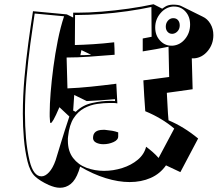

<svg xmlns="http://www.w3.org/2000/svg" viewBox="-20 -785 1040 908"><path d="M765 -3Q737 37 692.5 56.5Q648 76 593 76Q540 76 480 57.5Q420 39 359 3L352 25Q337 67 314.5 85Q292 103 264 103Q251 103 238 99.5Q225 96 211 90Q169 71 145.5 49Q122 27 110 -22Q98 -72 93 -129Q88 -186 88 -247Q88 -330 95.5 -415.5Q103 -501 114 -582Q125 -663 136 -732L296 -717L326 -702V-725H346Q399 -725 461.5 -730Q524 -735 587.5 -744Q651 -753 706 -765L747 -744Q747 -744 760.5 -753Q774 -762 795 -763H800Q810 -763 820.5 -761.5Q831 -760 838 -756L939 -706Q961 -696 975 -672.5Q989 -649 989 -619Q989 -576 962.5 -544Q936 -512 898 -509H887L891 -363Q857 -358 827.5 -354Q798 -350 769 -346Q771 -313 772.5 -280.5Q774 -248 777 -216Q849 -186 917 -130L833 29ZM797 -569Q832 -572 855.5 -601Q879 -630 879 -669Q879 -706 857.5 -730Q836 -754 804 -754H797Q763 -751 738.5 -722Q714 -693 714 -655Q714 -618 736.5 -593.5Q759 -569 790 -569ZM804 -177Q775 -202 739.5 -223Q704 -244 667 -259Q664 -295 662 -331.5Q660 -368 658 -405Q690 -409 720.5 -413Q751 -417 780 -421L777 -564Q748 -558 717.5 -552.5Q687 -547 655 -542V-603L697 -611L696 -752Q645 -741 582 -732Q519 -723 457 -718.5Q395 -714 345 -714H335L334 -572Q373 -573 421 -576Q469 -579 520 -585Q521 -570 521.5 -555Q522 -540 522 -526Q461 -521 403 -517Q345 -513 295 -513L299 -367Q350 -369 409 -375Q468 -381 530 -389L535 -296Q525 -298 516 -298Q507 -298 499 -298Q471 -298 439.5 -293.5Q408 -289 378.5 -273.5Q349 -258 328.5 -226.5Q308 -195 302 -140Q301 -135 301 -130Q301 -125 301 -120Q301 -70 325.5 -38Q350 -6 389 8.5Q428 23 472 23Q516 23 558.5 9.5Q601 -4 631.5 -29.5Q662 -55 671 -91Q686 -80 701.5 -66.5Q717 -53 730 -38ZM261 -278Q243 -236 233.5 -219.5Q224 -203 220 -203Q216 -203 216 -219Q215 -226 215 -234Q215 -242 215 -251Q215 -291 219.5 -347.5Q224 -404 232.5 -468Q241 -532 253.5 -594.5Q266 -657 283 -708L144 -721Q134 -656 123.5 -578Q113 -500 105.5 -416Q98 -332 98 -249Q98 -189 103 -131.5Q108 -74 120 -24Q138 49 176 49Q194 49 212 29.5Q230 10 243 -27Q254 -62 268.5 -110.5Q283 -159 308 -234ZM794 -625Q781 -625 772.5 -634.5Q764 -644 764 -659Q764 -675 773.5 -686.5Q783 -698 797 -699H800Q814 -699 822 -689.5Q830 -680 830 -665Q830 -649 820.5 -638Q811 -627 797 -625ZM365 -548Q364 -542 363 -538Q362 -534 360 -524Q376 -524 385.5 -524.5Q395 -525 411 -526ZM524 -316Q454 -310 390 -307L331 -336L326 -262L338 -256Q370 -288 416 -298Q462 -308 499 -308Q505 -308 511 -308Q517 -308 524 -307ZM539 -140Q539 -123 516.5 -113Q494 -103 469 -103Q450 -103 435.5 -110Q421 -117 420 -131V-133Q420 -171 468 -171Q472 -171 476 -171Q480 -171 484 -170Q497 -169 511 -166.5Q525 -164 539 -159Z"/></svg>

Font: Rampart One
Style: Regular
Weight: 400
Designer: Fontworks Inc.
Foundry: Fontworks Inc.
Version: Version 1.100